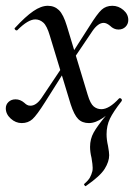

<svg xmlns="http://www.w3.org/2000/svg" viewBox="-24 -415 468 663"><path d="M272 228Q270 228 267.5 224.5Q265 221 267 220Q281 208 286.5 198Q292 188 295 176Q296 172 296 164Q296 154 292 130Q287 110 287 92Q287 65 299.5 42.5Q312 20 342 -16L387 -75L396 -66Q367 -29 355.5 -5Q344 19 344 49Q344 67 349 89Q353 111 353 121Q353 143 337.5 168Q322 193 273 227Q273 227 272.5 227.5Q272 228 272 228ZM220 -55 148 -292Q138 -326 125.5 -337Q113 -348 98 -348Q73 -348 36 -311Q35 -310 33 -310Q30 -310 27.5 -313.5Q25 -317 28 -319Q64 -358 91 -376.5Q118 -395 141 -395Q164 -395 179.5 -380Q195 -365 207 -325L279 -87Q288 -57 299.5 -47.5Q311 -38 326 -38Q353 -38 387 -75Q388 -76 390 -76Q394 -76 396 -72.5Q398 -69 396 -66Q359 -27 332.5 -8.5Q306 10 283 10Q260 10 246 -4Q232 -18 220 -55ZM-4 -41Q-4 -54 5.5 -63Q15 -72 30 -72Q46 -72 60 -60Q64 -56 69 -53Q74 -50 81 -50Q101 -50 119 -76L200 -197L209 -185L132 -63Q103 -17 88 -3.5Q73 10 51 10Q30 10 13 -5.5Q-4 -21 -4 -41ZM204 -198 284 -323Q312 -368 327 -381.5Q342 -395 364 -395Q385 -395 402 -380.5Q419 -366 419 -346Q419 -332 409.5 -322.5Q400 -313 385 -313Q369 -313 356 -326Q344 -336 334 -336Q315 -336 296 -309L213 -186Z"/></svg>

Font: Cormorant Infant Medium
Style: Italic
Weight: 500
Italic angle: -10°
Designer: Christian Thalmann (Catharsis Fonts)
Foundry: Catharsis Fonts
Version: Version 4.000